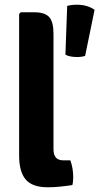

<svg xmlns="http://www.w3.org/2000/svg" viewBox="-20 -788 420 813"><path d="M264.5 -763Q282.5 -768 306 -768Q328 -768 346.8 -762.5Q365.5 -757 380.5 -746.5L340.5 -551.5Q327 -546.5 306 -546.5Q292 -546.5 278.8 -549Q265.5 -551.5 257 -556.5ZM278 -109Q290 -75.5 290 -38Q290 -30 289.2 -21Q288.5 -12 286.5 -4.5Q265 -1 237.2 2Q209.5 5 182 5Q117 5 89 -27.8Q61 -60.5 61 -129V-729L68 -736H125.5Q170 -736 188.2 -715.8Q206.5 -695.5 206.5 -645.5V-156Q206.5 -133 216.5 -121Q226.5 -109 249.5 -109Z"/></svg>

Font: Signika Negative
Style: Bold
Weight: 700
Designer: Anna Giedry
Foundry: Anna Giedry
Version: Version 2.001